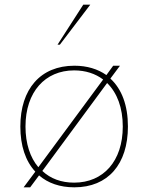

<svg xmlns="http://www.w3.org/2000/svg" viewBox="-20 -791 631 821"><path d="M89 -250C89 -398 173 -490 297 -490C346 -490 388 -476 421 -451L144 -76C109 -117 89 -177 89 -250ZM438 -436C481 -394 505 -330 505 -250C505 -102 422 -10 297 -10C242 -10 196 -27 161 -60ZM67 -250C67 -168 89 -102 131 -57L81 10H109L147 -41C185 -8 236 10 298 10C442 10 527 -89 527 -250C527 -340 501 -410 452 -455L493 -510H464L435 -470C398 -496 352 -510 298 -510C153 -510 67 -410 67 -250ZM336 -771 226 -600H236L366 -771Z"/></svg>

Font: Perun Thin
Style: Regular
Weight: 100
Foundry: Copyright (c) Stefan Peev, Context Ltd, 2016
Version: Version 1.089